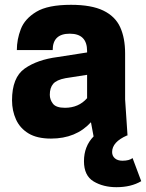

<svg xmlns="http://www.w3.org/2000/svg" viewBox="-20 -563 607 798"><path d="M250 -115Q307 -115 342 -155V-252L252 -238Q215 -231 201 -214.5Q187 -198 187 -169Q187 -149 200 -132Q213 -115 250 -115ZM464 215Q409 215 369 191Q329 167 329 107Q329 45 369 4L358 -55Q296 13 192 13Q134 13 98.5 -8.5Q63 -30 46.5 -66.5Q30 -103 30 -146Q30 -241 82.5 -278Q135 -315 220 -326L342 -345V-351Q342 -423 270 -423Q199 -423 199 -355H50Q50 -399 66.5 -442Q83 -485 131 -514Q179 -543 275 -543Q360 -543 409.5 -519Q459 -495 479.5 -450Q500 -405 500 -341V-150L510 0H508Q446 27 446 69Q446 85 457.5 95Q469 105 489 105Q517 105 531 94L567 190Q525 215 464 215Z"/></svg>

Font: Tanohe Sans
Style: Bold
Weight: 700
Designer: Village Type and Design LLC & Cristiano Sobral
Foundry: Cooper Hewitt Smithsonian Design Museum
Version: Version 1.00;September 29, 2021;FontCreator 13.0.0.2655 64-b